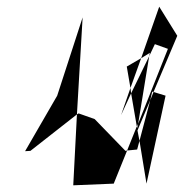

<svg xmlns="http://www.w3.org/2000/svg" viewBox="-20 -590 550 574"><path d="M55 -138 71 -139 210 -248 227 -538 151 -304ZM210 -248 199 -36 320 -41 360 -140 355 -139 263 -234 215 -251ZM359 -391 370 -327 402 -416ZM342 -246 372 -311 370 -327ZM372 -311 389 -212 393 -220 426 -422ZM402 -416 428 -432 426 -422 443 -458 482 -444 393 -220 390 -207 389 -212 360 -140 390 -143 397 -169 391 -200 429 -290 435 -316 439 -315 510 -483 456 -570ZM397 -169 418 -41 475 -304 439 -315 429 -290Z"/></svg>

Font: Corrode
Style: Ita
Weight: 400
Designer: Mew Too
Version: Version 0.532